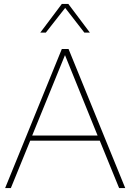

<svg xmlns="http://www.w3.org/2000/svg" viewBox="-20 -952 660 972"><path d="M435 -787H407L310 -912L212 -787H184L293 -932H326ZM583 0 485 -240H133L35 0H6L293 -704H327L614 0ZM143 -266H474L309 -673Z"/></svg>

Font: Prodigy Sans ExtraLight
Style: Regular
Weight: 200
Designer: Wei Huang
Foundry: Wei Huang
Version: Version 1.003; ttfautohint (v1.8.3)